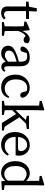

<svg xmlns="http://www.w3.org/2000/svg" viewBox="1261 -2041 793 3355"><g transform="rotate(90 1657.5 -363.5)"><path d="M133 -474H311V-422H133ZM173 -111Q173 -72 188.5 -54.5Q204 -37 229 -37Q246 -37 262 -44Q278 -51 297 -65L320 -38Q301 -14 271.5 -0.5Q242 13 204 13Q152 13 122 -14.5Q92 -42 92 -100Q92 -118 92.5 -136.5Q93 -155 93 -184V-422H9V-465L133 -481L93 -448L123 -610H181L173 -435Z M438 0Q439 -23 439.5 -60.5Q440 -98 440.5 -138.5Q441 -179 441 -210V-257Q441 -285 440.5 -305.5Q440 -326 439.5 -344.5Q439 -363 438 -383L358 -392V-427L494 -487L509 -477L521 -352V-210Q521 -179 521.5 -138.5Q522 -98 522.5 -60.5Q523 -23 524 0ZM366 0V-35L476 -55H496L606 -35V0ZM481 -278V-345H538L513 -338Q529 -385 553.5 -418Q578 -451 607 -469Q636 -487 665 -487Q687 -487 707 -477.5Q727 -468 736 -453Q736 -418 722 -399Q708 -380 678 -380Q661 -380 646.5 -386.5Q632 -393 618 -404L591 -427L640 -437Q594 -413 565 -374.5Q536 -336 519 -278Z M779 -112Q779 -140 792 -165Q805 -190 840.5 -214Q876 -238 943 -262Q964 -270 990.5 -278Q1017 -286 1045 -293Q1073 -300 1098 -304V-268Q1064 -261 1025.5 -249Q987 -237 964 -228Q919 -211 898 -193Q877 -175 870.5 -158Q864 -141 864 -126Q864 -86 887.5 -69Q911 -52 945 -52Q963 -52 977.5 -57Q992 -62 1012 -75Q1032 -88 1063 -110L1083 -125L1097 -104L1068 -75Q1038 -45 1014.5 -25.5Q991 -6 967.5 3.5Q944 13 913 13Q858 13 818.5 -18.5Q779 -50 779 -112ZM1058 -92V-320Q1058 -369 1048.5 -395.5Q1039 -422 1018 -432Q997 -442 964 -442Q947 -442 924.5 -438.5Q902 -435 874 -424L914 -455L888 -369Q881 -347 869 -335.5Q857 -324 837 -324Q795 -324 792 -364Q806 -421 858 -454Q910 -487 985 -487Q1062 -487 1100 -448Q1138 -409 1138 -314V-102Q1138 -68 1148 -54.5Q1158 -41 1175 -41Q1188 -41 1197 -47Q1206 -53 1214 -63L1234 -41Q1216 -13 1195.5 -1.5Q1175 10 1149 10Q1108 10 1083 -18Q1058 -46 1058 -92Z M1516 -442Q1473 -442 1439 -419.5Q1405 -397 1386 -353Q1367 -309 1367 -245Q1367 -182 1387.5 -138.5Q1408 -95 1444.5 -72.5Q1481 -50 1528 -50Q1572 -50 1608.5 -70.5Q1645 -91 1668 -128L1692 -116Q1672 -54 1625 -20.5Q1578 13 1507 13Q1439 13 1388.5 -17.5Q1338 -48 1311 -104Q1284 -160 1284 -236Q1284 -315 1316.5 -371Q1349 -427 1401.5 -457Q1454 -487 1513 -487Q1558 -487 1595.5 -470Q1633 -453 1658 -424Q1683 -395 1689 -358Q1682 -321 1644 -321Q1619 -321 1607.5 -334Q1596 -347 1591 -366L1566 -454L1612 -417Q1587 -431 1562 -436.5Q1537 -442 1516 -442Z M2124 -419 2094 -413 2003 -436V-474H2235V-436ZM2131 -474H2192L1865 -138V-196ZM1742 -695 1895 -740 1909 -732 1905 -590V-210Q1905 -184 1905 -157.5Q1905 -131 1905.5 -105Q1906 -79 1906.5 -52.5Q1907 -26 1908 0H1822Q1823 -26 1823.5 -52.5Q1824 -79 1824.5 -105Q1825 -131 1825 -157.5Q1825 -184 1825 -210V-650L1742 -660ZM1875 -55 1988 -35V0H1742V-35L1855 -55ZM2215 -16 2151 -55 2261 -35V0H2129L1962 -266L2018 -324Z M2515 -487Q2567 -487 2608.5 -464.5Q2650 -442 2675 -399.5Q2700 -357 2700 -296Q2700 -279 2698 -264.5Q2696 -250 2693 -240H2324V-282H2562Q2598 -282 2609.5 -297Q2621 -312 2621 -333Q2621 -362 2606.5 -386.5Q2592 -411 2567 -426.5Q2542 -442 2510 -442Q2478 -442 2446 -422.5Q2414 -403 2393 -360Q2372 -317 2372 -245Q2372 -182 2392 -138.5Q2412 -95 2449 -72.5Q2486 -50 2536 -50Q2584 -50 2616.5 -70Q2649 -90 2676 -121L2699 -103Q2672 -50 2624 -18.5Q2576 13 2508 13Q2441 13 2391.5 -16.5Q2342 -46 2314.5 -101Q2287 -156 2287 -232Q2287 -289 2305 -336Q2323 -383 2354.5 -417Q2386 -451 2427.5 -469Q2469 -487 2515 -487Z M2881 -235Q2881 -169 2899.5 -126Q2918 -83 2950 -62.5Q2982 -42 3022 -42Q3060 -42 3090 -60.5Q3120 -79 3154 -123L3163 -96Q3135 -45 3097 -16Q3059 13 3000 13Q2939 13 2893 -18.5Q2847 -50 2821.5 -105.5Q2796 -161 2796 -233Q2796 -309 2823.5 -366Q2851 -423 2899.5 -455Q2948 -487 3009 -487Q3038 -487 3064 -478Q3090 -469 3115.5 -447Q3141 -425 3167 -386L3157 -360Q3114 -402 3082 -417Q3050 -432 3021 -432Q2984 -432 2952 -411.5Q2920 -391 2900.5 -347.5Q2881 -304 2881 -235ZM3201 -51 3300 -35V0L3147 10L3137 -92V-385L3140 -398V-650L3054 -660V-695L3207 -740L3221 -732L3217 -590V0Z"/></g></svg>

Font: Adobe Variable Font Prototype
Style: Regular
Weight: 389
Designer: Frank Grießhammer
Foundry: Adobe
Version: Version 1.004;hotconv 1.0.113;makeotfexe 2.5.65598